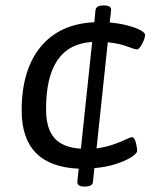

<svg xmlns="http://www.w3.org/2000/svg" viewBox="-20 -609 573 700"><path d="M286 71Q261 71 262 53L267 6Q59 -3 59 -206Q59 -354 128 -438Q197 -522 324 -528L328 -571Q330 -589 355 -589H360Q387 -589 385 -571L380 -527Q414 -524 443.5 -516.5Q473 -509 491 -499.5Q509 -490 509 -481Q509 -474 504 -461.5Q499 -449 492 -439Q485 -429 479 -429Q471 -429 444 -439.5Q417 -450 373 -455L332 -68Q367 -73 394 -82.5Q421 -92 438.5 -100.5Q456 -109 461 -109Q470 -109 475 -90Q480 -71 480 -59Q480 -50 459.5 -36.5Q439 -23 404 -11.5Q369 0 324 4L319 53Q318 71 291 71ZM148 -210Q148 -140 178.5 -105.5Q209 -71 275 -67L316 -456Q147 -446 148 -210Z"/></svg>

Font: Asap Semi Expanded Semi Expanded Regular
Style: Italic
Weight: 400
Width: 6
Italic angle: -6°
Designer: Pablo Cosgaya
Foundry: Omnibus-Type
Version: Version 3.001; ttfautohint (v1.8.4.7-5d5b)